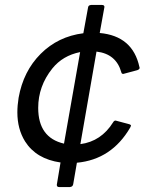

<svg xmlns="http://www.w3.org/2000/svg" viewBox="-20 -754 590 774"><path d="M262 0H218Q209 0 209 -9L224 -99Q126 -113 81 -184Q50 -234 50 -301Q50 -329 55 -360Q74 -467 144 -537Q214 -607 316 -620L335 -724Q336 -733 347 -734H391Q401 -734 401 -726L382 -621Q515 -609 542 -484L543 -480Q542 -474 533 -471Q479 -456 477 -456Q470 -456 469 -463Q448 -537 369 -546L304 -173Q388 -184 436 -261Q440 -268 446 -268L502 -253Q508 -251 508 -247L505 -240Q430 -111 290 -98L275 -11Q273 -1 262 0ZM238 -175 303 -544Q233 -530 191 -478Q134 -407 134 -319Q134 -199 238 -175Z"/></svg>

Font: YamahaIndonesia935. App
Style: Italic
Weight: 400
Italic angle: -10°
Designer: Dalton Maag Ltd
Foundry: Dalton Maag Ltd
Version: Version 1.002; January 01, 2024; Regular/Italic